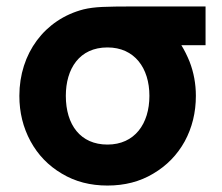

<svg xmlns="http://www.w3.org/2000/svg" viewBox="-20 -560 687 595"><path d="M313 15C366 15 413.5 3 455 -22C496.5 -46.5 529 -79.5 552.5 -122C575.5 -164.5 587 -211.5 587 -263C587 -300 580.5 -335.5 567.5 -369C560 -387.5 551.5 -404.5 542 -420H617V-540H393C350.5 -540 318.5 -539.5 297 -538.5C275 -537.5 255.5 -535 239 -531C118.5 -500 40 -394.5 40 -263C40 -211.5 51.5 -165 74.5 -122.5C97.5 -80 130 -46.5 171.5 -22C213 3 260 15 313 15ZM313 -112C229.5 -112 184 -173 184 -263C184 -347 226 -413 313 -413C397 -413 443 -349 443 -263C443 -176.5 397.5 -112 313 -112Z"/></svg>

Font: Vela Sans ExtBd
Style: Regular
Weight: 800
Designer: Principal design: Mikhail Sharanda - project Manrope.
Design modification: Ravid Balaliev
Foundry: Mikhail Sharanda
Version: Version 1.001